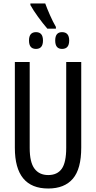

<svg xmlns="http://www.w3.org/2000/svg" viewBox="-20 -1069 550 1099"><path d="M445 -714H359V-223Q359 -139 333.5 -103Q308 -67 256 -67Q205 -67 177.5 -103.5Q150 -140 150 -222V-714H65V-223Q65 10 256 10Q349 10 397 -46Q445 -102 445 -224ZM239 -1049H154V-1040Q170 -1011 197.5 -973Q225 -935 251 -905H300V-915Q283 -944 266 -982.5Q249 -1021 239 -1049ZM335 -885Q296 -885 296 -837Q296 -789 335 -789Q376 -789 376 -837Q376 -885 335 -885ZM186 -885Q146 -885 146 -837Q146 -789 186 -789Q226 -789 226 -837Q226 -885 186 -885Z"/></svg>

Font: Noto Sans Display Condensed
Style: Regular
Weight: 400
Width: 3
Designer: Monotype Design Team
Foundry: Monotype Imaging Inc.
Version: Version 1.900